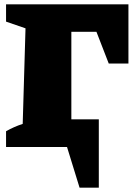

<svg xmlns="http://www.w3.org/2000/svg" viewBox="-20 -680 615 888"><path d="M574 -660V-386H483L426 -533H310V-128H437V188H348L290 0H8V-73Q45 -94 85 -107L98 -549L8 -580V-660Z"/></svg>

Font: Piazzolla SC Black
Style: Regular
Weight: 900
Designer: Juan Pablo del Peral
Foundry: Huerta Tipografica
Version: Version 1.330